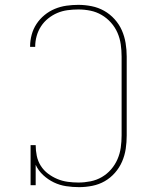

<svg xmlns="http://www.w3.org/2000/svg" viewBox="-20 -763 640 791"><path d="M306 8Q279 8 252.5 4Q226 0 202 -11.5Q178 -23 158 -41.5Q138 -60 127 -84V0H106V-165H127Q127 -143 131.5 -121Q136 -99 148 -80Q160 -61 178 -47.5Q196 -34 216.5 -25.5Q237 -17 259 -14Q281 -11 303 -11Q328 -11 353 -16Q378 -21 399.5 -33.5Q421 -46 437.5 -65Q454 -84 464 -107Q474 -130 477.5 -155Q481 -180 481 -205V-530Q481 -555 477.5 -580Q474 -605 464 -628Q454 -651 437 -670Q420 -689 398.5 -701.5Q377 -714 352.5 -719Q328 -724 303 -724Q280 -724 258 -721Q236 -718 216 -709.5Q196 -701 178.5 -687Q161 -673 149 -654.5Q137 -636 131 -614.5Q125 -593 125 -571V-570H104V-571Q104 -596 110.5 -620Q117 -644 130.5 -664.5Q144 -685 163.5 -701Q183 -717 206 -726.5Q229 -736 253.5 -739.5Q278 -743 303 -743Q330 -743 357.5 -737.5Q385 -732 409 -718.5Q433 -705 452 -684Q471 -663 482 -638Q493 -613 497.5 -585.5Q502 -558 502 -530V-205Q502 -177 498 -150Q494 -123 483 -97.5Q472 -72 453.5 -51Q435 -30 411.5 -16.5Q388 -3 360.5 2.5Q333 8 306 8Z"/></svg>

Font: Iosevka HT Thin Extended
Style: Regular
Weight: 100
Width: 7
Monospace: yes
Designer: Belleve Invis
Foundry: Belleve Invis
Version: Version 32.3.0; ttfautohint (v1.8.4)